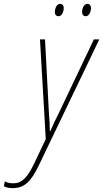

<svg xmlns="http://www.w3.org/2000/svg" viewBox="-135 -731 534 994"><path d="M309 -647C327 -647 336 -672 336 -689C336 -703 329 -711 317 -711C299 -711 290 -686 290 -669C290 -655 297 -647 309 -647ZM168 -647C186 -647 195 -672 195 -689C195 -703 188 -711 176 -711C158 -711 149 -686 149 -669C149 -655 156 -647 168 -647ZM-68 243C-8 243 28 206 67 123L379 -527H351L172 -151C155 -118 138 -81 125 -51H123C123 -80 121 -116 118 -150L98 -527H72L102 -11L43 113C7 189 -22 218 -66 218C-86 218 -99 214 -110 208L-115 233C-105 239 -90 243 -68 243Z"/></svg>

Font: Noto Sans Condensed Thin
Style: Italic
Weight: 100
Width: 3
Italic angle: -12°
Designer: Monotype Design Team
Foundry: Monotype Imaging Inc.
Version: Version 2.013